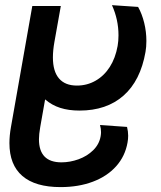

<svg xmlns="http://www.w3.org/2000/svg" viewBox="-20 -574 640 764"><path d="M17.5 -4.5Q17.5 -34.5 23.5 -68L108.5 -550H222L196.5 -407Q190.5 -373.5 190.5 -345.5Q190.5 -290 214.8 -261.8Q239 -233.5 286 -233.5Q326.5 -233.5 360.2 -252.8Q394 -272 416.8 -307.5Q439.5 -343 448 -391Q451.5 -410.5 451.5 -433.5Q451.5 -496 425.5 -553.5L529.5 -546.5Q545 -519 553.8 -483.2Q562.5 -447.5 562.5 -411Q562.5 -387 559 -367.5Q539 -253 471.5 -193.5Q404 -134 296.5 -134Q253 -134 219.5 -144.8Q186 -155.5 159.5 -178.5L140 -68Q135 -39 135 -20Q135 72 224.5 72Q258.5 72 292.5 59.8Q326.5 47.5 350.8 23.8Q375 0 380.5 -32Q382 -41 382 -48Q382 -62 378 -76.5L485.5 -69Q490 -51 490 -34Q490 -20.5 487.5 -7Q478 47.5 442.2 87.5Q406.5 127.5 349.5 149Q292.5 170.5 221 170.5Q120.5 170.5 69 126.2Q17.5 82 17.5 -4.5Z"/></svg>

Font: JuliaMono SemiBold
Style: Italic
Weight: 600
Italic angle: -9°
Monospace: yes
Designer: cormullion
Foundry: corm
Version: Version 0.056; ttfautohint (v1.8.4)